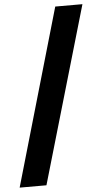

<svg xmlns="http://www.w3.org/2000/svg" viewBox="-78 -850 521 978"><g transform="rotate(-5 182.0 -361.5)"><path d="M382 -813 119 90H-18L243 -813Z"/></g></svg>

Font: Bitter Thin Black
Style: Regular
Weight: 900
Version: Version 3.020